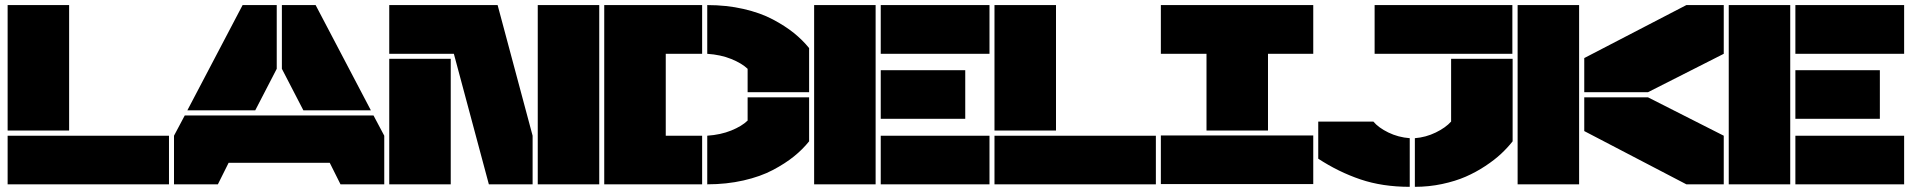

<svg xmlns="http://www.w3.org/2000/svg" viewBox="-20 -720 7468 750"><path d="M9.8 -210V-700.2H250V-210ZM9.8 0V-189.9H640.1V0Z M1061 -700.2V-451.2L977.1 -289.1H711.9L927.7 -700.2ZM659.7 0V-189.9L701.7 -269H1439L1481 -189.9V0H1310.1L1268.1 -84H873L831.1 0ZM1081.1 -451.2V-700.2H1212.9L1428.7 -289.1H1165Z M1923.8 -700.2 2060.5 -189.9V0H1889.6L1752.9 -509.8H1500.5V-700.2ZM1500.5 0V-490.2H1740.7V0ZM2080.6 0V-700.2H2320.8V0Z M2340.3 -700.2H2722.7V-509.8H2580.6V-189.9H2722.7V0H2340.3ZM2742.7 0V-189.9Q2794.9 -193.4 2836.4 -210.2Q2877.9 -227.1 2900.4 -249V-339.8H3140.6V-168Q3115.7 -136.7 3081.5 -109.1Q3047.4 -81.5 2999 -55.9Q2950.7 -30.3 2884.3 -15.1Q2817.9 0 2742.7 0ZM2742.7 -509.8V-700.2Q2817.9 -700.2 2884 -685.1Q2950.2 -669.9 2998.5 -644.3Q3046.9 -618.7 3081.1 -591.1Q3115.2 -563.5 3140.6 -532.2V-359.9H2900.4V-451.2Q2877.9 -472.7 2836.7 -489.5Q2795.4 -506.3 2742.7 -509.8Z M3160.2 0V-700.2H3400.4V0ZM3420.4 0V-189.9H3845.2V0ZM3420.4 -255.9V-445.8H3750.5V-255.9ZM3420.4 -509.8V-700.2H3845.2V-509.8Z M3864.7 -210V-700.2H4105V-210ZM3864.7 0V-189.9H4495.1V0Z M5109.9 -700.2V-509.8H4933.1V-210H4692.9V-509.8H4514.6V-700.2ZM4514.6 -1V-190.9H5109.9V-1Z M5887.7 -509.8H5349.6V-700.2H5887.7ZM5129.4 -100.1V-245.1H5344.7Q5364.7 -221.2 5403.3 -202.4Q5441.9 -183.6 5486.8 -180.2V9.8Q5379.9 9.8 5294.2 -19.3Q5208.5 -48.3 5129.4 -100.1ZM5506.8 9.8V-180.2Q5549.8 -183.6 5588.4 -202.4Q5627 -221.2 5648.4 -245.1V-490.2H5888.7V-168Q5868.7 -142.6 5843.3 -118.9Q5817.9 -95.2 5781.7 -71.3Q5745.6 -47.4 5705.3 -29.8Q5665 -12.2 5613.3 -1.2Q5561.5 9.8 5506.8 9.8Z M6148.4 0H5908.2V-700.2H6148.4ZM6168.5 -208V-339.8H6417.5L6713.4 -189.9V0H6567.4ZM6168.5 -359.9V-493.2L6567.4 -700.2H6713.4V-509.8L6417.5 -359.9Z M6732.9 0V-700.2H6973.1V0ZM6993.2 0V-189.9H7418V0ZM6993.2 -255.9V-445.8H7323.2V-255.9ZM6993.2 -509.8V-700.2H7418V-509.8Z"/></svg>

Font: Nastup Basic
Style: Regular
Weight: 400
Designer: Maksym Kobuzan
Foundry: Zakznak
Version: Version 1.020;FEAKit 1.0